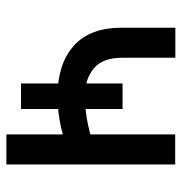

<svg xmlns="http://www.w3.org/2000/svg" viewBox="-4 -566 570 602"><g transform="rotate(90 281.0 -265.0)"><path d="M278.8 -160.6Q181.2 -160.6 124 -210.9Q66.9 -261.2 66.9 -361.8V-529.8H161.1V-362.3Q161.1 -302.2 194.1 -274.4Q227.1 -246.6 278.8 -246.6Q329.1 -246.6 371.1 -255.9Q413.1 -265.1 457 -280.8V-195.3Q430.7 -185.5 402.8 -177.5Q375 -169.4 344.5 -165Q314 -160.6 278.8 -160.6ZM401.4 0V-529.3H495.6V0ZM241.7 -45.9V-364.3H321.8V-45.9Z"/></g></svg>

Font: Inter Cardless Tabular
Style: Regular
Weight: 400
Designer: Rasmus Andersson
Foundry: rsms
Version: Version 4.000;git-4fc901f